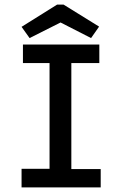

<svg xmlns="http://www.w3.org/2000/svg" viewBox="-20 -817 540 837"><path d="M74 0V-81H196V-542H80V-623H413V-542H291V-80H419V0ZM109 -651 74 -700 229 -797H257L412 -701L377 -651L244 -719Z"/></svg>

Font: Inconsolata SemiBold
Style: Regular
Weight: 600
Monospace: yes
Designer: Raph Levien, Cyreal, Brenton Simpson
Foundry: Raph Levien, Cyreal, Google
Version: Version 3.100; ttfautohint (v1.8.4.7-5d5b)